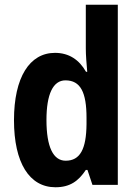

<svg xmlns="http://www.w3.org/2000/svg" viewBox="-20 -780 580 810"><path d="M214 10C275 10 311 -16 342 -63H349L370 0H477V-760H342V-575C342 -547 345 -512 348 -477H343C314 -528 271 -557 212 -557C105 -557 39 -454 39 -273C39 -93 104 10 214 10ZM257 -102C205 -102 176 -159 176 -274C176 -383 204 -441 256 -441C320 -441 345 -390 345 -283V-256C344 -151 318 -102 257 -102Z"/></svg>

Font: Noto Sans Myanmar Condensed
Style: Bold
Weight: 700
Width: 3
Designer: Monotype Design Team
Foundry: Monotype Imaging Inc.
Version: Version 2.107